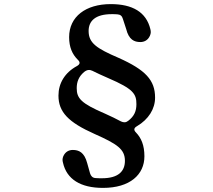

<svg xmlns="http://www.w3.org/2000/svg" viewBox="-20 -787 1040 936"><path d="M482 129C614 129 684 64 684 -25C684 -78 669 -114 643 -141C631 -153 632 -163 648 -172C704 -205 736 -256 736 -311C736 -396 690 -446 558 -505C451 -551 412 -577 412 -636C412 -685 445 -718 525 -718C535 -718 544 -718 553 -717C567 -716 575 -709 579 -695L595 -646C608 -593 635 -582 664 -582C682 -582 701 -590 711 -613C716 -625 716 -633 713 -645C693 -728 626 -767 520 -767C398 -767 317 -706 317 -606C317 -557 332 -523 359 -496C372 -484 371 -474 355 -465C296 -433 265 -381 265 -321C265 -241 313 -191 441 -134C551 -85 589 -60 589 -3C589 48 557 82 477 82C466 82 455 82 445 81C431 80 423 71 419 58L405 8C391 -45 364 -56 335 -56C317 -56 298 -48 288 -24C284 -13 284 -5 287 6C305 87 373 129 482 129ZM354 -357C354 -387 363 -413 390 -436C405 -448 417 -448 430 -442C454 -430 476 -420 508 -406C632 -353 645 -328 645 -279C645 -245 634 -220 605 -198C594 -189 583 -189 570 -195C546 -208 523 -219 492 -233C375 -283 354 -308 354 -357Z"/></svg>

Font: 寒蝉锦书宋Pro Soft
Style: Regular
Weight: 700
Designer: 寒蝉锦书宋{Warren} 思源宋体{Ryoko NISHIZUKA 西塚涼子 (kana & ideographs); Frank Grießhammer (Latin, Greek & Cyrillic); Wenlong ZHANG 
Foundry: Adobe & ChillType
Version: Version 2.000;Glyphs 3.1.1 (3135)